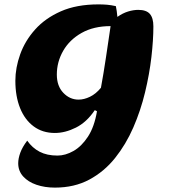

<svg xmlns="http://www.w3.org/2000/svg" viewBox="-20 -620 769 875"><path d="M230 235Q184 235 146 222Q108 209 85.5 184Q63 159 63 124Q63 102 72.5 76Q82 50 104 21Q127 54 160.5 71.5Q194 89 242 89Q278 89 315 68Q352 47 381 2.5Q410 -42 422 -113L412 -118Q375 -63 326 -38.5Q277 -14 230 -14Q174 -14 133.5 -44Q93 -74 71.5 -127.5Q50 -181 50 -252Q50 -311 72 -372.5Q94 -434 140 -485.5Q186 -537 257.5 -568.5Q329 -600 429 -600Q449 -600 467.5 -598.5Q486 -597 508 -592Q510 -582 512 -569.5Q514 -557 515 -543Q539 -560 563.5 -567.5Q588 -575 610 -575Q647 -575 663 -556.5Q679 -538 679 -500Q679 -438 670 -360Q661 -282 641 -199Q621 -116 587.5 -39Q554 38 504.5 100Q455 162 387 198.5Q319 235 230 235ZM338 -166Q363 -166 390 -179Q417 -192 440 -220Q452 -285 463 -359Q474 -433 484 -501Q407 -501 352 -470Q297 -439 268 -388.5Q239 -338 239 -280Q239 -228 268.5 -197Q298 -166 338 -166Z"/></svg>

Font: Lemon
Style: Regular
Weight: 400
Designer: Eduardo Rodriguez Tunni
Foundry: Eduardo Rodriguez Tunni
Version: Version 1.003; ttfautohint (v1.8.4.7-5d5b);gftools[0.9.24]